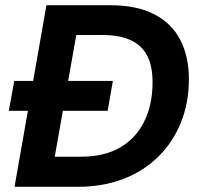

<svg xmlns="http://www.w3.org/2000/svg" viewBox="-20 -720 770 740"><path d="M14 -293 35 -408H415L395 -293ZM36 0 159 -700H402Q507 -700 574.5 -665Q642 -630 675 -566Q708 -502 708 -415Q708 -323 677 -247Q646 -171 589.5 -115.5Q533 -60 454.5 -30Q376 0 279 0ZM191 -116H292Q381 -116 442 -151Q503 -186 535.5 -251Q568 -316 568 -403Q568 -465 547.5 -505Q527 -545 484 -565Q441 -585 375 -585H274Z"/></svg>

Font: DM Sans 24pt
Style: Bold Italic
Weight: 700
Italic angle: -10°
Designer: Colophon Foundry, Jonny Pinhorn
Foundry: Colophon Foundry
Version: Version 4.004;gftools[0.9.30]